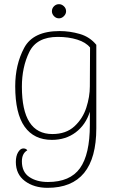

<svg xmlns="http://www.w3.org/2000/svg" viewBox="-20 -661 569 921"><path d="M56 116Q56 87 67 69Q78 51 92 51Q105 51 111 60Q85 75 85 113Q85 164 120.5 188Q156 212 210 212Q316 212 363.5 146Q411 80 411 -62V-125Q391 -62 343 -26Q295 10 229 10Q143 10 98 -53.5Q53 -117 53 -247Q53 -351 96 -431.5Q139 -512 266 -512Q315 -512 363 -498Q411 -484 442 -446V-46Q442 240 208 240Q143 240 99.5 207.5Q56 175 56 116ZM411 -247 412 -433Q392 -458 350.5 -471Q309 -484 257 -484Q156 -484 120.5 -411.5Q85 -339 85 -245Q85 -18 231 -18Q297 -18 337 -55Q377 -92 394 -144.5Q411 -197 411 -247ZM229 -607Q229 -621 239 -631Q249 -641 263 -641Q276 -641 286.5 -631Q297 -621 297 -607Q297 -594 286.5 -583.5Q276 -573 263 -573Q249 -573 239 -583.5Q229 -594 229 -607Z"/></svg>

Font: Arima Madurai Thin
Style: Regular
Weight: 250
Designer: Joana Correia and Natanael Gama
Foundry: NDISCOVER
Version: Version 1.019; ttfautohint (v1.5) -l 7 -r 28 -G 50 -x 13 -D 